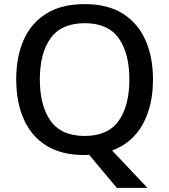

<svg xmlns="http://www.w3.org/2000/svg" viewBox="-20 -745 824 935"><path d="M725 -358Q725 -230 675 -139.5Q625 -49 526 -12L698 170H549L414 9Q409 9 403 9.5Q397 10 392 10Q279 10 205.5 -36Q132 -82 95.5 -165Q59 -248 59 -359Q59 -469 95.5 -551Q132 -633 206 -679Q280 -725 393 -725Q503 -725 576.5 -679.5Q650 -634 687.5 -551.5Q725 -469 725 -358ZM174 -358Q174 -230 226.5 -156.5Q279 -83 392 -83Q506 -83 558 -156.5Q610 -230 610 -358Q610 -486 558 -559Q506 -632 393 -632Q279 -632 226.5 -559Q174 -486 174 -358Z"/></svg>

Font: Noto Sans Lao Looped Medium
Style: Regular
Weight: 500
Designer: Mark Frömberg, Ben Mitchell
Foundry: The Fontpad Ltd
Version: Version 1.002; ttfautohint (v1.8.4.7-5d5b)